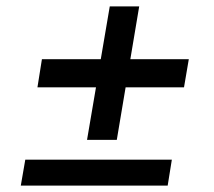

<svg xmlns="http://www.w3.org/2000/svg" viewBox="-20 -593 669 600"><path d="M252 -156 323 -573H415L345 -156ZM97 -320 111 -408H570L555 -320ZM45 -13 59 -94H517L504 -13Z"/></svg>

Font: Figtree SemiBold
Style: Italic
Weight: 600
Italic angle: -9.5°
Foundry: Erik Kennedy
Version: Version 2.001;gftools[0.9.30]